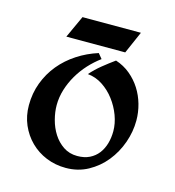

<svg xmlns="http://www.w3.org/2000/svg" viewBox="-82 -559 582 640"><g transform="rotate(15 209.0 -239.0)"><path d="M201.2 11.2Q165 11.2 133.5 -1.7Q102.1 -14.6 78.9 -37.6Q55.7 -60.5 42.2 -91.6Q28.8 -122.6 28.8 -159.2Q28.8 -200.7 42.5 -237.1Q56.2 -273.4 80.3 -302.7Q104.5 -332 137.5 -353.5Q170.4 -375 209 -387.2L223.1 -370.1Q201.2 -354 182.1 -333.3Q163.1 -312.5 148.9 -288.3Q134.8 -264.2 126.5 -237.5Q118.2 -210.9 118.2 -183.1Q118.2 -159.7 125 -133.8Q131.8 -107.9 145.5 -86.4Q159.2 -64.9 179.9 -51Q200.7 -37.1 228 -37.1Q252.4 -37.1 270.3 -45.9Q288.1 -54.7 299.8 -69.8Q311.5 -85 317.4 -105.2Q323.2 -125.5 323.2 -147.9Q323.2 -174.3 313 -201.9Q302.7 -229.5 284.9 -252.9Q267.1 -276.4 243.2 -292Q219.2 -307.6 191.9 -310.1Q209 -329.6 229.5 -346.2Q250 -362.8 271 -377.9Q299.3 -368.7 321 -350.6Q342.8 -332.5 357.7 -309.1Q372.6 -285.6 380.4 -258.1Q388.2 -230.5 388.2 -202.1Q388.2 -163.6 374.8 -125.5Q361.3 -87.4 336.7 -56.9Q312 -26.4 277.6 -7.6Q243.2 11.2 201.2 11.2ZM90.3 -412.1 125.5 -488.8H327.1L293.5 -412.1Z"/></g></svg>

Font: Redressed
Style: Regular
Weight: 400
Designer: Astigmatic (AOETI)
Foundry: Astigmatic (AOETI)
Version: Version 1.000